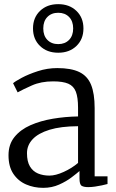

<svg xmlns="http://www.w3.org/2000/svg" viewBox="-20 -894 561 925"><path d="M188 11Q143.5 11 105.5 -5.5Q67.5 -22 44.2 -56.8Q21 -91.5 21 -146Q21 -198.5 49.8 -234Q78.5 -269.5 126.8 -290.8Q175 -312 234.5 -322Q294 -332 356 -333V-375Q356 -424.5 345.5 -452Q335 -479.5 309 -490.8Q283 -502 236 -502Q177.5 -502 133.2 -482.2Q89 -462.5 65 -449L43 -493Q52 -501.5 84.5 -519Q117 -536.5 162.5 -551.2Q208 -566 256 -566Q322.5 -566 362 -547Q401.5 -528 418.8 -485.5Q436 -443 436 -373V-44.5H498V-7.5Q487 -4.5 471 -1Q455 2.5 437.5 5Q420 7.5 405 7.5Q383.5 7.5 373.2 1Q363 -5.5 363 -34.5V-70Q350.5 -59 325.2 -39.8Q300 -20.5 265 -4.8Q230 11 188 11ZM218 -48Q248 -48 287 -65.8Q326 -83.5 356 -109V-286Q273 -285.5 218.5 -268.8Q164 -252 137 -223Q110 -194 110 -156Q110 -116 124.2 -92.2Q138.5 -68.5 163 -58.2Q187.5 -48 218 -48ZM260.5 -640Q206.5 -640 172.8 -672.5Q139 -705 139 -757Q139 -809 172.8 -841.5Q206.5 -874 260.5 -874Q314.5 -874 348.2 -841.5Q382 -809 382 -757Q382 -705 348.2 -672.5Q314.5 -640 260.5 -640ZM260.5 -681.5Q293 -681.5 312.8 -701.8Q332.5 -722 332.5 -757Q332.5 -792 312.8 -812.2Q293 -832.5 260.5 -832.5Q228 -832.5 208.2 -812.2Q188.5 -792 188.5 -757Q188.5 -722 208.2 -701.8Q228 -681.5 260.5 -681.5Z"/></svg>

Font: Merriweather Light
Style: Regular
Weight: 300
Designer: Eben Sorkin
Foundry: Eben Sorkin
Version: Version 2.100